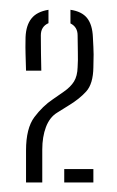

<svg xmlns="http://www.w3.org/2000/svg" viewBox="-20 -822 246 402"><path d="M34.5 -440Q34.5 -454 34.5 -461.2Q34.5 -468.5 34.5 -477.8Q34.5 -487 34.5 -507Q34.5 -553.5 52 -576.8Q69.5 -600 90.5 -614L113.5 -630Q128 -640 135 -651.5Q142 -663 142.5 -681Q143.5 -695.5 143 -713.2Q142.5 -731 142.5 -748Q142.5 -765.5 127.5 -773V-801.5Q151.5 -798 162.5 -784Q173.5 -770 174.5 -744Q175 -731.5 175.5 -724.2Q176 -717 176 -708Q176 -699 175.5 -681Q175 -646.5 160.5 -630.5Q146 -614.5 123.5 -601L99.5 -586Q84 -576.5 76.2 -556Q68.5 -535.5 68.5 -509V-440ZM114.5 -440V-468H175.5V-440ZM34.5 -674Q34 -698 33.5 -709Q33 -720 33.5 -744Q34.5 -769 45.8 -783.2Q57 -797.5 81.5 -801.5V-773.5Q65.5 -766.5 65.5 -748Q65.5 -728.5 65.8 -710.2Q66 -692 66.5 -674Z"/></svg>

Font: Big Shoulders Stencil Text Thin
Style: Regular
Weight: 100
Designer: Patric King
Foundry: XO Type Co
Version: Version 2.001